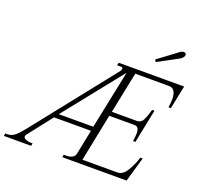

<svg xmlns="http://www.w3.org/2000/svg" viewBox="-181 -1077 1291 1244"><g transform="rotate(20 464.0 -455.0)"><path d="M722 -801 847 -894Q865 -910 881 -910Q888 -910 892.5 -906Q897 -902 897 -895Q897 -886 889.5 -877Q882 -868 870 -861L730 -786ZM-27 -18H-13Q16 -18 38.5 -36.5Q61 -55 87 -88L538 -657Q542 -665 542 -670Q542 -681 530 -681H503L507 -700H958L925 -539H909Q914 -577 914 -595Q914 -670 864 -670H632L574 -386H746Q774 -386 787.5 -411Q801 -436 815 -487H831L784 -255H768Q773 -288 773 -310Q773 -332 765.5 -344Q758 -356 739 -356H567L501 -29H741Q779 -29 806 -73.5Q833 -118 849 -170H865L816 0H373L376 -18H395Q417 -18 433.5 -26.5Q450 -35 454 -52L489 -224H234L105 -59Q98 -51 98 -44Q98 -31 115.5 -24.5Q133 -18 147 -18H161L158 0H-30ZM494 -254 577 -656 256 -254Z"/></g></svg>

Font: Taviraj ExtraLight
Style: Italic
Weight: 275
Italic angle: -12°
Designer: Katatrad Team
Foundry: CadsonDemak
Version: Version 1.001